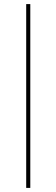

<svg xmlns="http://www.w3.org/2000/svg" viewBox="-20 -780 276 938"><path d="M108 138V-760H128V138Z"/></svg>

Font: Plexus Sans Thin
Style: Regular
Weight: 250
Version: Version 2.001;PS 002.001;hotconv 1.0.70;makeotf.lib2.5.58329